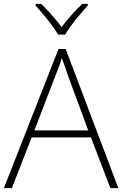

<svg xmlns="http://www.w3.org/2000/svg" viewBox="-20 -968 630 988"><path d="M548 0 448 -261H143L41 0H0L281 -716H318L589 0ZM330 -578Q325 -595 316 -619.5Q307 -644 298 -670Q291 -646 282 -621.5Q273 -597 265 -578L157 -297H434ZM279 -790Q267 -811 246.5 -838.5Q226 -866 203.5 -893Q181 -920 163 -940V-948H192Q219 -922 247 -890Q275 -858 297 -829Q319 -858 347.5 -890Q376 -922 403 -948H432V-940Q414 -920 391 -893Q368 -866 347.5 -838.5Q327 -811 315 -790Z"/></svg>

Font: Noto Sans Bengali UI ExtraLight
Style: Regular
Weight: 200
Designer: Jelle Bosma - Monotype Design Team
Foundry: Monotype Imaging Inc.
Version: Version 2.003; ttfautohint (v1.8.4.7-5d5b)